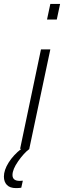

<svg xmlns="http://www.w3.org/2000/svg" viewBox="-105 -763 328 984"><path d="M153 -743H203L186 -663H136ZM153 -510 45 0H46Q17 22 -12 63.5Q-41 105 -41 134Q-41 164 -4 164L12 163L4 199Q-6 201 -23 201Q-54 201 -69.5 185Q-85 169 -85 142Q-85 109 -61 70.5Q-37 32 4 0H-2L105 -510Z"/></svg>

Font: Saira Ultra Condensed Light
Style: Italic
Weight: 300
Width: 1
Italic angle: -12°
Designer: Hector Gatti with collaboration of the Omnibus-Type team
Foundry: Omnibus-Type
Version: Version 1.001; ttfautohint (v1.8)